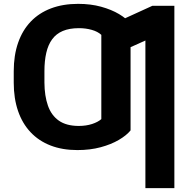

<svg xmlns="http://www.w3.org/2000/svg" viewBox="-20 -757 974 981"><path d="M647.1 -431.4V-90.8Q626.6 -65.3 587.3 -42.3Q548 -19.2 494.3 -4.7Q440.5 9.8 375.6 9.8Q298.5 9.8 238.3 -13.6Q178 -37 136.1 -81.6Q94.1 -126.2 72.2 -190Q50.2 -253.9 50.2 -334.6V-383.4L207 -384.8V-334.6Q207.5 -266.9 224.9 -217.3Q242.2 -167.7 280.5 -140.7Q318.8 -113.8 382 -113.5Q420.2 -113.6 450.3 -123.4Q480.5 -133.3 497.7 -148.4V-431.4ZM647.1 -636.7V-302L497.7 -300.2V-578.9Q479 -596.1 448.2 -604.6Q417.5 -613.2 383.4 -613.1Q334.6 -613.1 300.7 -598.7Q266.9 -584.3 246.4 -556.2Q225.9 -528.2 216.5 -487.2Q207 -446.2 207 -393V-339.8L50.2 -340.4V-393Q50.2 -474.5 72.5 -538.5Q94.7 -602.4 137.1 -646.7Q179.4 -690.9 240.4 -714.1Q301.5 -737.3 379.1 -737.3Q443.4 -737.3 496.5 -722.7Q549.7 -708 588.3 -685Q627 -661.9 647.1 -636.7ZM870.9 -727.5V204.1H722.9V-550L566.4 -479.7V-639.6L758.8 -727.5Z"/></svg>

Font: Inter V
Style: 
Weight: 400
Designer: Rasmus Andersson
Foundry: rsms
Version: Version 4.000;git-a3f224843